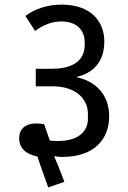

<svg xmlns="http://www.w3.org/2000/svg" viewBox="-20 -723 555 832"><path d="M189 89 259 65 232 -5 215 -45 217 -46C228 -44 241 -43 250 -43C389 -43 453 -120 453 -219C453 -317 390 -372 313 -388V-390C389 -408 432 -460 432 -543C432 -632 372 -703 247 -703C186 -703 132 -685 90 -654L132 -589C168 -615 204 -630 246 -630C312 -630 347 -593 347 -540V-528C347 -463 299 -425 205 -425H135V-349H208C310 -349 361 -293 361 -230V-208C361 -153 319 -112 231 -112C222 -112 210 -112 196 -114L171 -185C162 -187 145 -188 135 -188C90 -188 63 -164 63 -124C63 -81 93 -54 142 -45L158 2Z"/></svg>

Font: IBM Plex Devanagari Text
Style: Regular
Weight: 450
Designer: Mike Abbink, Paul van der Laan, Pieter van Rosmalen, Erin McLaughlin
Foundry: Bold Monday
Version: Version 1.0